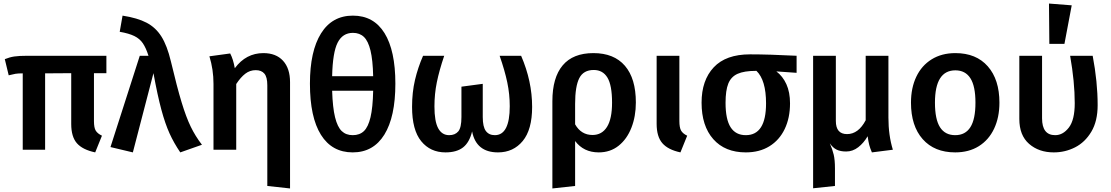

<svg xmlns="http://www.w3.org/2000/svg" viewBox="-20 -843 6254 1081"><path d="M509 -431V-161Q509 -124 519 -107.5Q529 -91 554 -79L516 15Q445 0 413 -36.5Q381 -73 381 -145V-431L234 -430V0H108V-430Q82 -430 67 -427.5Q52 -425 29 -419L7 -510Q34 -521 60.5 -525Q87 -529 136 -529H579V-431Z M942 -498Q977 -351 1002.5 -267Q1028 -183 1054 -129.5Q1080 -76 1117 -28L995 15Q959 -38 934.5 -92Q910 -146 888.5 -225.5Q867 -305 844 -431L728 15L602 -15L767 -529H816Q802 -573 784.5 -599Q767 -625 736.5 -640Q706 -655 654 -664L670 -755Q754 -742 805.5 -715Q857 -688 889 -637Q921 -586 942 -498Z M1613 -380V218L1485 204V-363Q1485 -409 1468.5 -428.5Q1452 -448 1420 -448Q1387 -448 1361 -428Q1335 -408 1310 -370V0H1182V-371Q1182 -452 1159 -526L1276 -542Q1293 -510 1302 -459Q1365 -544 1463 -544Q1534 -544 1573.5 -501Q1613 -458 1613 -380Z M2206 -372Q2206 -185 2144 -85Q2082 15 1966 15Q1849 15 1787 -84Q1725 -183 1725 -372Q1725 -555 1787.5 -655Q1850 -755 1967 -755Q2084 -755 2145 -656.5Q2206 -558 2206 -372ZM1850 -414H2081Q2079 -505 2066 -558.5Q2053 -612 2029 -635Q2005 -658 1967 -658Q1909 -658 1881 -603Q1853 -548 1850 -414ZM2081 -332H1850Q1853 -237 1866.5 -182.5Q1880 -128 1904 -105Q1928 -82 1966 -82Q2005 -82 2029 -105Q2053 -128 2066 -182.5Q2079 -237 2081 -332Z M2976 -241Q2976 -113 2923 -49Q2870 15 2784 15Q2661 15 2638 -103Q2623 -41 2587 -13Q2551 15 2488 15Q2403 15 2351.5 -48Q2300 -111 2300 -241Q2300 -323 2316.5 -393Q2333 -463 2362 -529H2481Q2453 -446 2439.5 -380Q2426 -314 2426 -244Q2426 -160 2447 -121Q2468 -82 2509 -82Q2542 -82 2560 -103Q2578 -124 2578 -184V-355L2698 -371V-184Q2698 -129 2715.5 -105.5Q2733 -82 2766 -82Q2850 -82 2850 -245Q2850 -313 2836 -379.5Q2822 -446 2793 -529H2914Q2976 -386 2976 -241Z M3560 -266Q3560 -188 3535 -124Q3510 -60 3463 -22.5Q3416 15 3351 15Q3266 15 3218 -49V204L3090 218V-273Q3090 -406 3148 -475Q3206 -544 3321 -544Q3437 -544 3498.5 -472.5Q3560 -401 3560 -266ZM3426 -265Q3426 -363 3400 -406Q3374 -449 3323 -449Q3265 -449 3241.5 -403Q3218 -357 3218 -258V-143Q3252 -83 3316 -83Q3369 -83 3397.5 -128.5Q3426 -174 3426 -265Z M3805 -162Q3805 -125 3814.5 -108Q3824 -91 3849 -79L3811 15Q3741 0 3709 -37Q3677 -74 3677 -146V-529H3805Z M4465 -433 4351 -441Q4387 -414 4407.5 -369Q4428 -324 4428 -261Q4428 -179 4398 -116.5Q4368 -54 4312 -19.5Q4256 15 4179 15Q4062 15 3996 -59.5Q3930 -134 3930 -265Q3930 -391 3998.5 -464Q4067 -537 4203 -537Q4309 -537 4465 -529ZM4293 -261Q4293 -392 4239 -444H4236Q4170 -444 4133 -427.5Q4096 -411 4080.5 -372.5Q4065 -334 4065 -264Q4065 -171 4093.5 -126.5Q4122 -82 4179 -82Q4293 -82 4293 -261Z M4889 15Q4879 -8 4874 -27Q4869 -46 4865 -76Q4843 -38 4812 -14Q4781 10 4744 10Q4712 10 4690.5 -0.5Q4669 -11 4652 -36Q4667 -2 4674 28Q4681 58 4681 105V204L4558 217V-529H4686V-162Q4686 -88 4749 -88Q4813 -88 4854 -166V-529H4982V-181Q4982 -81 5007 0Z M5607 -265Q5607 -182 5577 -118.5Q5547 -55 5491 -20Q5435 15 5358 15Q5241 15 5175 -59.5Q5109 -134 5109 -265Q5109 -348 5139 -411Q5169 -474 5225.5 -509Q5282 -544 5359 -544Q5476 -544 5541.5 -469.5Q5607 -395 5607 -265ZM5244 -265Q5244 -171 5272.5 -126.5Q5301 -82 5358 -82Q5415 -82 5443.5 -127Q5472 -172 5472 -265Q5472 -358 5443.5 -402.5Q5415 -447 5359 -447Q5244 -447 5244 -265Z M6160 -251Q6160 -161 6124.5 -101.5Q6089 -42 6033 -13.5Q5977 15 5913 15Q5829 15 5774 -33Q5719 -81 5719 -173V-529H5847V-177Q5847 -82 5921 -82Q5965 -82 5998 -125Q6031 -168 6031 -262Q6031 -382 6005 -529H6132Q6160 -382 6160 -251ZM6014 -813 5973 -596H5888L5886 -823Z"/></svg>

Font: Fira Sans Medium
Style: Regular
Weight: 500
Designer: bBox Type GmbH & Carrois Corporate GbR & Edenspiekermann AG
Foundry: bBox Type GmbH & Carrois Corporate GbR & Edenspiekermann AG
Version: Version 4.301